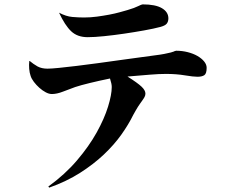

<svg xmlns="http://www.w3.org/2000/svg" viewBox="-20 -797 1040 878"><path d="M120 -450Q115 -464 113.5 -482.5Q112 -501 114 -518H116Q121 -515 124.5 -511.5Q128 -508 133 -505Q138 -502 142.5 -499Q147 -496 152 -493Q171 -483 197 -483Q214 -483 249 -486.5Q284 -490 329.5 -495.5Q375 -501 426.5 -508Q478 -515 527.5 -522Q577 -529 619 -534.5Q661 -540 689 -544Q714 -547 731.5 -550.5Q749 -554 761 -557Q766 -559 770.5 -560Q775 -561 778 -563Q786 -565 785 -565Q813 -565 838.5 -558.5Q864 -552 883 -541Q902 -530 913.5 -516Q925 -502 925 -487Q925 -460 914 -453Q903 -446 883 -446Q864 -446 825 -452.5Q786 -459 739 -459Q707 -459 665 -455.5Q623 -452 563 -447Q609 -418 627 -401Q645 -384 645 -369Q645 -361 641 -353.5Q637 -346 629 -335Q625 -329 620.5 -323Q616 -317 611 -309Q606 -301 600.5 -291.5Q595 -282 589 -271Q568 -228 535 -181.5Q502 -135 455 -90.5Q408 -46 346 -6.5Q284 33 205 61L201 56Q277 1 332 -63.5Q387 -128 422 -191Q457 -254 474 -309Q491 -364 491 -399Q491 -407 489 -416Q487 -425 483 -438Q434 -428 391 -417.5Q348 -407 324 -399Q310 -394 296 -388.5Q282 -383 268 -378Q240 -367 217 -367Q204 -367 189 -375Q174 -383 160 -395.5Q146 -408 135 -422.5Q124 -437 120 -450ZM250 -739Q282 -722 310.5 -719.5Q339 -717 364 -717Q394 -717 423.5 -721Q453 -725 479.5 -730Q506 -735 527.5 -741Q549 -747 563 -751Q580 -756 592 -760.5Q604 -765 612 -769Q622 -774 625 -775Q633 -777 632 -777Q691 -777 720.5 -759.5Q750 -742 750 -713Q750 -699 743 -689.5Q736 -680 714 -674Q684 -666 639.5 -658Q595 -650 547.5 -643Q500 -636 455.5 -631.5Q411 -627 381 -627Q334 -627 305.5 -654Q277 -681 250 -739Z"/></svg>

Font: XinYuGongZhangJiaSongA
Style: Regular
Weight: 900
Designer: XinYuGong
Foundry: Adobe Systems Incorporated
Version: Version 1.00